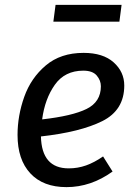

<svg xmlns="http://www.w3.org/2000/svg" viewBox="-20 -756 557 788"><path d="M148 -196Q151 -65 262 -65Q299 -65 333 -77Q367 -89 403 -114L442 -52Q353 12 253 12Q157 12 104.5 -44.5Q52 -101 52 -202Q52 -281 79.5 -358.5Q107 -436 168 -487.5Q229 -539 323 -539Q403 -539 446.5 -500Q490 -461 490 -405Q490 -304 400 -259Q310 -214 148 -196ZM394 -402Q394 -426 377 -446Q360 -466 322 -466Q246 -466 205 -408Q164 -350 153 -266Q277 -280 335.5 -309Q394 -338 394 -402ZM199 -667 208 -736H479L470 -667Z"/></svg>

Font: FiraGO
Style: Italic
Weight: 400
Italic angle: -8°
Designer: bBox Type GmbH
Foundry: bBox Type GmbH
Version: Version 1.001